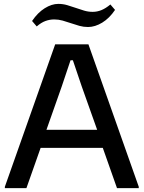

<svg xmlns="http://www.w3.org/2000/svg" viewBox="-20 -968 739 988"><path d="M145 -860Q174 -903 210 -925.5Q246 -948 280 -948Q304 -948 326 -941.5Q348 -935 369.5 -927.5Q391 -920 412.5 -913.5Q434 -907 457 -907Q480 -907 502 -916Q524 -925 548 -945L572 -917Q543 -874 506 -851.5Q469 -829 433 -829Q410 -829 388.5 -835Q367 -841 345.5 -848.5Q324 -856 302.5 -862Q281 -868 259 -868Q236 -868 214 -860Q192 -852 169 -832ZM480 -300 400 -525 355 -658H343L298 -524L219 -300ZM5 -7 264 -740H435L694 -7V0H582L509 -207H189L116 0H5Z"/></svg>

Font: EncodeSans
Style: Medium
Weight: 500
Designer: Pablo Impallari, Andres Torresi
Foundry: Pablo Impallari, Andres Torresi
Version: Version 1.000; ttfautohint (v1.4.1)